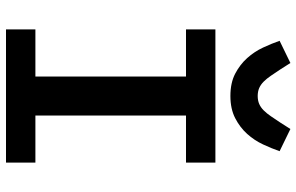

<svg xmlns="http://www.w3.org/2000/svg" viewBox="-194 -794 988 640"><g transform="rotate(90 300.0 -474.0)"><path d="M78 0V-98H235V-600H78V-698H522V-600H365V-98H522V0ZM300 -748Q256 -748 225.5 -764Q195 -780 173.5 -804Q152 -828 138.5 -857Q125 -886 116 -912L190 -948L211 -915Q223 -897 232.5 -883Q242 -869 252 -859Q262 -849 273.5 -844Q285 -839 300 -839Q315 -839 326.5 -844Q338 -849 348 -859Q358 -869 367.5 -883Q377 -897 389 -915L410 -948L484 -912Q475 -886 461.5 -857Q448 -828 426.5 -804Q405 -780 374 -764Q343 -748 300 -748Z"/></g></svg>

Font: IBM Plex Mono SmBld
Style: Regular
Weight: 600
Monospace: yes
Designer: Mike Abbink, Paul van der Laan, Pieter van Rosmalen
Foundry: Bold Monday
Version: Version 2.3